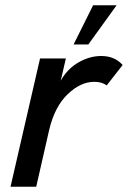

<svg xmlns="http://www.w3.org/2000/svg" viewBox="-20 -710 486 730"><path d="M259.8 -541 334 -689.9H423.3L315.9 -541ZM20 0 132.3 -487.8H230.5L210.9 -403.3Q236.8 -449.2 279.1 -473.1Q321.3 -497.1 364.7 -497.1Q416 -497.1 446.3 -462.9L385.7 -385.3Q367.7 -398.9 337.9 -398.9Q286.6 -398.9 237.3 -351.8Q188 -304.7 167 -216.3L117.7 0Z"/></svg>

Font: HK Grotesk SmBold Legacy Italic
Style: Regular
Weight: 600
Italic angle: -13°
Designer: Alfredo Marco Pradil
Foundry: Hanken Design Co.
Version: Version 2.022;PS 002.022;hotconv 1.0.88;makeotf.lib2.5.64775